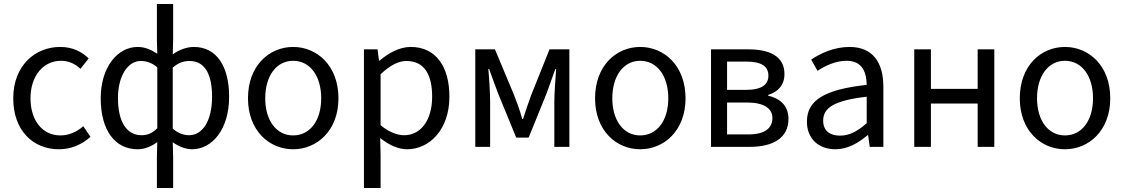

<svg xmlns="http://www.w3.org/2000/svg" viewBox="-20 -732 5599 957"><path d="M274 12C332 12 387 -10 431 -50L395 -103C366 -77 326 -57 281 -57C192 -57 132 -131 132 -242C132 -354 196 -429 284 -429C323 -429 354 -414 381 -389L422 -441C388 -473 344 -498 280 -498C155 -498 46 -405 46 -242C46 -81 145 12 274 12Z M762 205H843V49L841 -23C872 -1 906 12 937 12C1036 12 1122 -85 1122 -250C1122 -401 1060 -498 946 -498C910 -498 871 -483 841 -461L843 -535V-712H762V-535L764 -464C735 -483 704 -498 666 -498C568 -498 482 -400 482 -242C482 -80 555 12 666 12C704 12 737 -4 764 -24L762 49ZM685 -58C610 -58 568 -127 568 -243C568 -354 617 -428 681 -428C709 -428 737 -420 764 -396V-93C737 -66 713 -58 685 -58ZM922 -58C901 -58 870 -65 841 -91V-395C871 -421 898 -428 925 -428C1004 -428 1037 -357 1037 -250C1037 -130 990 -58 922 -58Z M1441 12C1560 12 1667 -81 1667 -242C1667 -405 1560 -498 1441 -498C1322 -498 1216 -405 1216 -242C1216 -81 1322 12 1441 12ZM1441 -57C1358 -57 1302 -131 1302 -242C1302 -354 1358 -429 1441 -429C1525 -429 1581 -354 1581 -242C1581 -131 1525 -57 1441 -57Z M1794 205H1877V41L1875 -44C1919 -9 1965 12 2009 12C2120 12 2220 -85 2220 -250C2220 -401 2152 -498 2027 -498C1971 -498 1916 -467 1872 -430H1869L1862 -486H1794ZM1995 -58C1963 -58 1921 -71 1877 -108V-362C1924 -406 1965 -428 2006 -428C2097 -428 2134 -357 2134 -250C2134 -130 2075 -58 1995 -58Z M2349 0H2423V-220C2423 -263 2419 -337 2414 -388H2418C2432 -348 2448 -306 2462 -268L2553 -46H2615L2705 -268C2719 -306 2734 -348 2748 -388H2752C2748 -337 2743 -263 2743 -220V0H2818V-486H2719L2628 -259C2615 -223 2601 -183 2587 -139H2583C2571 -183 2556 -223 2542 -259L2447 -486H2349Z M3171 12C3290 12 3397 -81 3397 -242C3397 -405 3290 -498 3171 -498C3052 -498 2946 -405 2946 -242C2946 -81 3052 12 3171 12ZM3171 -57C3088 -57 3032 -131 3032 -242C3032 -354 3088 -429 3171 -429C3255 -429 3311 -354 3311 -242C3311 -131 3255 -57 3171 -57Z M3524 0H3718C3831 0 3910 -43 3910 -139C3910 -209 3863 -243 3809 -255V-259C3859 -274 3890 -309 3890 -363C3890 -451 3817 -486 3711 -486H3524ZM3604 -284V-425H3702C3778 -425 3810 -399 3810 -355C3810 -311 3778 -284 3697 -284ZM3604 -62V-221H3704C3787 -221 3830 -192 3830 -144C3830 -92 3791 -62 3710 -62Z M4144 12C4205 12 4258 -19 4304 -58H4307L4315 0H4383V-299C4383 -419 4332 -498 4214 -498C4136 -498 4068 -465 4023 -435L4055 -379C4093 -404 4144 -429 4200 -429C4279 -429 4299 -370 4300 -309C4092 -286 4002 -234 4002 -126C4002 -38 4063 12 4144 12ZM4167 -56C4120 -56 4083 -77 4083 -131C4083 -194 4136 -231 4300 -250V-118C4253 -77 4214 -56 4167 -56Z M4537 0H4620V-216H4853V0H4936V-486H4853V-289H4620V-486H4537Z M5288 12C5407 12 5514 -81 5514 -242C5514 -405 5407 -498 5288 -498C5169 -498 5063 -405 5063 -242C5063 -81 5169 12 5288 12ZM5288 -57C5205 -57 5149 -131 5149 -242C5149 -354 5205 -429 5288 -429C5372 -429 5428 -354 5428 -242C5428 -131 5372 -57 5288 -57Z"/></svg>

Font: DAIFUKU Sans
Style: Regular
Weight: 400
Designer: Original font ‘Source Han Sans JP’ : Paul D. Hunt
Foundry: Daifuku
Version: Version 1.000